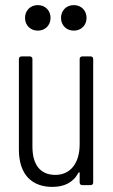

<svg xmlns="http://www.w3.org/2000/svg" viewBox="-20 -725 442 752"><path d="M128 -605C157 -605 178 -626 178 -655C178 -684 157 -705 128 -705C99 -705 78 -684 78 -655C78 -626 99 -605 128 -605ZM269 -605C298 -605 319 -626 319 -655C319 -684 298 -705 269 -705C240 -705 219 -684 219 -655C219 -626 240 -605 269 -605ZM292 -494V-160C292 -85 255 -40 197 -40C140 -40 107 -77 107 -151V-494C107 -500 103 -504 97 -504H64C58 -504 54 -500 54 -494V-139C54 -39 107 7 185 7C230 7 266 -9 287 -48C289 -52 292 -51 292 -47V-10C292 -4 296 0 302 0H335C341 0 345 -4 345 -10V-494C345 -500 341 -504 335 -504H302C296 -504 292 -500 292 -494Z"/></svg>

Font: Barlow Condensed Light
Style: Regular
Weight: 300
Width: 3
Designer: Jeremy Tribby
Foundry: Tribby Type
Version: Version 1.422;hotconv 1.0.109;makeotfexe 2.5.65596